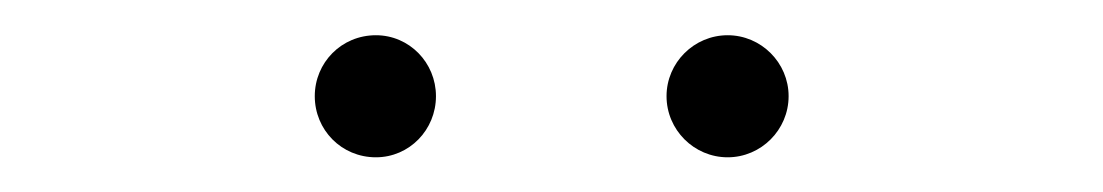

<svg xmlns="http://www.w3.org/2000/svg" viewBox="-20 -748 626 109"><path d="M393.1 -658.7C412.1 -658.7 427.7 -674.3 427.7 -693.4C427.7 -712.4 412.1 -728 393.1 -728C374 -728 358.4 -712.4 358.4 -693.4C358.4 -674.3 374 -658.7 393.1 -658.7ZM193.4 -658.7C212.4 -658.7 227.5 -674.3 227.5 -693.4C227.5 -712.4 212.4 -728 193.4 -728C173.8 -728 158.7 -712.4 158.7 -693.4C158.7 -674.3 173.8 -658.7 193.4 -658.7Z"/></svg>

Font: Raveo ExtraLight
Style: Regular
Weight: 200
Designer: Jakub Foglar, Rasmus Andersson (Inter)
Foundry: Jakubfoglar.com
Version: Version 1.100;Glyphs 3.2.3 (3260)